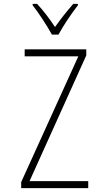

<svg xmlns="http://www.w3.org/2000/svg" viewBox="-20 -968 540 988"><path d="M247 -790H281C305 -835 348 -899 381 -941V-948H357C322 -908 292 -870 263 -829C237 -869 202 -915 171 -948H148V-941C178 -903 222 -836 247 -790ZM89 0H434V-36H132L424 -683V-714H107V-678H383L89 -31Z"/></svg>

Font: Noto Sans Mono ExtraCondensed ExtraLight
Style: Regular
Weight: 200
Width: 2
Designer: Monotype Design Team
Foundry: Monotype Imaging Inc.
Version: Version 2.014